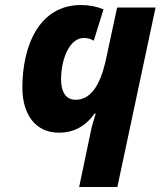

<svg xmlns="http://www.w3.org/2000/svg" viewBox="-20 -744 639 764"><path d="M295 0H447L599 -714H446L400 -500C380 -413 345 -347 281 -347C243 -347 223 -377 223 -428C223 -506 255 -593 314 -593C329 -593 342 -589 353 -582L392 -707C364 -718 335 -724 302 -724C137 -724 69 -564 69 -395C69 -288 122 -216 214 -216C279 -216 325 -247 356 -292H361C353 -266 345 -242 340 -215Z"/></svg>

Font: Noto Sans Display SemiCondensed Extra
Style: Italic
Weight: 800
Width: 4
Italic angle: -12°
Designer: Monotype Design Team
Foundry: Monotype Imaging Inc.
Version: Version 1.900